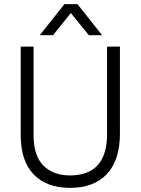

<svg xmlns="http://www.w3.org/2000/svg" viewBox="-20 -899 679 927"><path d="M559 -255Q559 -125 496 -58.5Q433 8 318 8Q205 8 142.5 -57Q80 -122 80 -247V-674H142V-248Q142 -147 189.5 -99.5Q237 -52 318 -52Q497 -52 497 -253V-674H559ZM236 -729H172L291 -879H354L473 -729H409L322 -836Z"/></svg>

Font: Hind Guntur Light
Style: Regular
Weight: 300
Designer: Manushi Parikh, Hitesh Malaviya
Foundry: Indian Type Foundry
Version: Version 1.002;PS 1.0;hotconv 1.0.86;makeotf.lib2.5.63406; tt